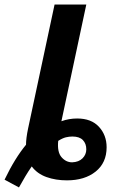

<svg xmlns="http://www.w3.org/2000/svg" viewBox="-87 -780 514 841"><path d="M-67 7Q-44 -41 -20.5 -79Q3 -117 27 -146Q27 -174 36 -217L152 -760H291L182 -249Q215 -261 251 -261Q313 -261 346.5 -224.5Q380 -188 380 -135Q380 -67 332 -28.5Q284 10 206 10Q157 10 116.5 -4.5Q76 -19 52 -51Q38 -31 24.5 -8.5Q11 14 -4 41ZM229 -69Q258 -70 274.5 -86.5Q291 -103 291 -126Q291 -151 276 -166.5Q261 -182 230 -182Q216 -182 201.5 -178.5Q187 -175 168 -163Q163 -114 182.5 -91.5Q202 -69 229 -69Z"/></svg>

Font: Noto Sans ExtraCondensed ExtraBold
Style: Italic
Weight: 800
Width: 2
Italic angle: -12°
Designer: Monotype Design Team
Foundry: Monotype Imaging Inc.
Version: Version 2.013; ttfautohint (v1.8.4.7-5d5b)